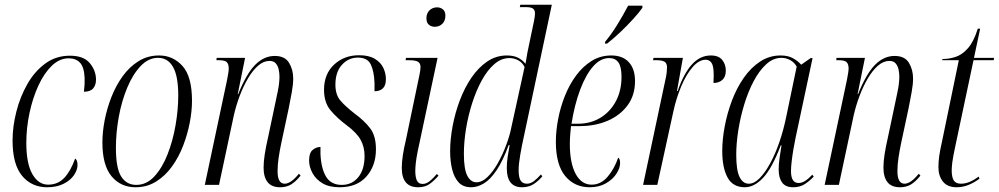

<svg xmlns="http://www.w3.org/2000/svg" viewBox="-20 -780 4214 810"><path d="M179 10Q113 10 73 -38.5Q33 -87 33 -187Q33 -246 49 -309Q65 -372 95.5 -425.5Q126 -479 171 -512Q216 -545 275 -545Q333 -545 359 -513.5Q385 -482 385 -444Q385 -421 373 -407Q361 -393 334 -393Q338 -423 337 -451Q335 -497 317.5 -515.5Q300 -534 270 -534Q231 -534 198.5 -502.5Q166 -471 142 -419Q118 -367 104.5 -303.5Q91 -240 91 -177Q91 -90 116.5 -45.5Q142 -1 183 -1Q224 -1 251 -29.5Q278 -58 297 -111Q301 -109 304 -102.5Q307 -96 307 -84Q307 -63 292 -41Q277 -19 248 -4.5Q219 10 179 10Z M552 10Q489 10 450.5 -36.5Q412 -83 412 -179Q412 -223 421.5 -272.5Q431 -322 450 -370.5Q469 -419 497.5 -458.5Q526 -498 564.5 -522Q603 -546 651 -546Q710 -546 750 -501.5Q790 -457 790 -355Q790 -312 780.5 -262.5Q771 -213 752.5 -165Q734 -117 705.5 -77.5Q677 -38 638.5 -14Q600 10 552 10ZM555 0Q598 0 631 -35.5Q664 -71 686.5 -128Q709 -185 720.5 -251Q732 -317 732 -377Q732 -459 710 -497.5Q688 -536 647 -536Q606 -536 573 -501Q540 -466 516.5 -409.5Q493 -353 481 -286.5Q469 -220 469 -156Q469 -70 491.5 -35Q514 0 555 0Z M1162 10Q1126 10 1109 -11.5Q1092 -33 1092 -73Q1092 -98 1097 -130Q1102 -162 1111 -201L1141 -343Q1145 -361 1152 -395.5Q1159 -430 1159 -457Q1159 -471 1156 -486Q1153 -501 1144 -512Q1135 -523 1117 -523Q1092 -523 1069 -503Q1046 -483 1026 -449Q1006 -415 990.5 -373.5Q975 -332 966 -291L904 0H844L938 -443Q941 -459 943 -471Q945 -483 945 -491Q945 -509 937 -517.5Q929 -526 903 -526H893L894 -536H1014L983 -383H985Q1020 -470 1057 -507Q1094 -544 1139 -544Q1182 -544 1199.5 -515Q1217 -486 1217 -449Q1217 -424 1211 -391Q1205 -358 1198 -323L1167 -178Q1160 -145 1155.5 -114.5Q1151 -84 1151 -58Q1151 -5 1181 -5Q1207 -5 1241 -47L1248 -39Q1227 -13 1207.5 -1.5Q1188 10 1162 10Z M1413 10Q1369 10 1341 -6.5Q1313 -23 1298.5 -49.5Q1284 -76 1284 -103Q1284 -135 1299 -147.5Q1314 -160 1332 -160Q1332 -152 1332 -144.5Q1332 -137 1332 -130Q1335 -68 1356 -34Q1377 0 1422 0Q1465 0 1491.5 -32.5Q1518 -65 1518 -122Q1518 -160 1501.5 -190Q1485 -220 1442 -252Q1403 -281 1375 -314Q1347 -347 1347 -401Q1347 -468 1389.5 -507.5Q1432 -547 1495 -547Q1536 -547 1561 -532Q1586 -517 1597 -494Q1608 -471 1608 -446Q1608 -419 1595 -407Q1582 -395 1560 -395Q1560 -404 1560 -413Q1560 -422 1560 -430Q1558 -480 1544 -508.5Q1530 -537 1490 -537Q1450 -537 1422.5 -506.5Q1395 -476 1395 -423Q1395 -381 1415.5 -356.5Q1436 -332 1476 -301Q1517 -271 1541.5 -239Q1566 -207 1566 -150Q1566 -81 1526 -35.5Q1486 10 1413 10Z M1814 -667Q1800 -667 1789.5 -675.5Q1779 -684 1779 -703Q1779 -724 1792 -736.5Q1805 -749 1824 -749Q1838 -749 1848.5 -740.5Q1859 -732 1859 -714Q1859 -692 1846 -679.5Q1833 -667 1814 -667ZM1744 10Q1675 10 1675 -72Q1675 -95 1679.5 -125Q1684 -155 1692 -188L1750 -466Q1754 -484 1754 -498Q1754 -512 1744 -519Q1734 -526 1704 -526H1691L1693 -536H1826L1742 -141Q1736 -111 1734 -91Q1732 -71 1732 -59Q1732 -34 1738.5 -19Q1745 -4 1763 -4Q1778 -4 1792.5 -15.5Q1807 -27 1823 -46L1830 -39Q1811 -17 1792 -3.5Q1773 10 1744 10Z M1968 10Q1934 10 1915 -10.5Q1896 -31 1887.5 -65.5Q1879 -100 1879 -142Q1879 -192 1889.5 -248Q1900 -304 1920 -357Q1940 -410 1969 -452.5Q1998 -495 2035.5 -520.5Q2073 -546 2118 -546Q2146 -546 2164.5 -537Q2183 -528 2197 -511Q2200 -532 2204.5 -555.5Q2209 -579 2212 -592L2233 -692Q2235 -702 2236 -710.5Q2237 -719 2237 -724Q2237 -736 2229.5 -743Q2222 -750 2197 -750H2173L2175 -760H2308L2189 -199Q2182 -168 2175 -128Q2168 -88 2168 -63Q2168 -31 2176.5 -18Q2185 -5 2203 -5Q2218 -5 2232.5 -16Q2247 -27 2262 -44L2268 -36Q2250 -15 2230 -2.5Q2210 10 2182 10Q2118 10 2118 -71Q2118 -94 2121.5 -117Q2125 -140 2130 -168H2126Q2101 -100 2074.5 -61Q2048 -22 2021 -6Q1994 10 1968 10ZM1990 -11Q2014 -11 2037.5 -34Q2061 -57 2081 -93Q2101 -129 2115.5 -168Q2130 -207 2136 -237L2193 -497Q2184 -516 2166.5 -525.5Q2149 -535 2129 -535Q2095 -535 2065.5 -509.5Q2036 -484 2012.5 -441Q1989 -398 1972 -345Q1955 -292 1946 -236.5Q1937 -181 1937 -131Q1937 -66 1951.5 -38.5Q1966 -11 1990 -11Z M2468 10Q2403 10 2364 -38Q2325 -86 2325 -182Q2325 -227 2334.5 -277Q2344 -327 2363 -375Q2382 -423 2410.5 -461.5Q2439 -500 2476 -523Q2513 -546 2559 -546Q2607 -546 2633 -517.5Q2659 -489 2659 -438Q2659 -378 2627.5 -335.5Q2596 -293 2543.5 -270.5Q2491 -248 2426 -248H2389Q2388 -241 2386 -217Q2384 -193 2384 -173Q2384 -92 2408.5 -46.5Q2433 -1 2476 -1Q2515 -1 2543.5 -34.5Q2572 -68 2588 -115Q2591 -113 2593.5 -108.5Q2596 -104 2596 -92Q2596 -71 2580.5 -47Q2565 -23 2536 -6.5Q2507 10 2468 10ZM2418 -258Q2472 -258 2513.5 -283.5Q2555 -309 2578.5 -353.5Q2602 -398 2602 -456Q2602 -498 2589 -516.5Q2576 -535 2550 -535Q2513 -535 2482 -499.5Q2451 -464 2427.5 -401.5Q2404 -339 2391 -258ZM2533 -604Q2559 -635 2584 -675.5Q2609 -716 2630 -756H2690V-747Q2676 -727 2651 -699.5Q2626 -672 2596.5 -644Q2567 -616 2541 -596H2532Z M2787 -443Q2791 -460 2792.5 -473Q2794 -486 2794 -495Q2794 -514 2783 -520Q2772 -526 2749 -526H2735L2737 -536H2861L2836 -396H2839Q2864 -469 2898.5 -507.5Q2933 -546 2979 -546Q3012 -546 3027 -527Q3042 -508 3042 -482Q3042 -456 3027.5 -443Q3013 -430 2990 -430Q2990 -440 2990.5 -447.5Q2991 -455 2991 -462Q2991 -501 2982 -514.5Q2973 -528 2957 -528Q2929 -528 2902 -497Q2875 -466 2854 -416Q2833 -366 2821 -311L2753 0H2693Z M3122 10Q3072 10 3049.5 -31Q3027 -72 3027 -143Q3027 -192 3037.5 -247.5Q3048 -303 3068 -356Q3088 -409 3118 -452Q3148 -495 3187 -520.5Q3226 -546 3273 -546Q3305 -546 3326 -534Q3347 -522 3360 -507L3400 -535H3408L3336 -197Q3332 -178 3327.5 -152Q3323 -126 3320 -100.5Q3317 -75 3317 -58Q3317 -8 3349 -8Q3363 -8 3377 -17Q3391 -26 3407 -43L3413 -35Q3396 -17 3375.5 -3.5Q3355 10 3326 10Q3294 10 3279.5 -10Q3265 -30 3265 -65Q3265 -89 3269 -115Q3273 -141 3277 -167H3274Q3237 -70 3199.5 -30Q3162 10 3122 10ZM3139 -5Q3162 -5 3185 -28.5Q3208 -52 3229.5 -91.5Q3251 -131 3268 -180.5Q3285 -230 3296 -283L3341 -499Q3331 -517 3313.5 -526.5Q3296 -536 3277 -536Q3242 -536 3212.5 -509Q3183 -482 3159.5 -437.5Q3136 -393 3119.5 -338.5Q3103 -284 3094.5 -229Q3086 -174 3086 -127Q3086 -62 3100 -33.5Q3114 -5 3139 -5Z M3777 10Q3741 10 3724 -11.5Q3707 -33 3707 -73Q3707 -98 3712 -130Q3717 -162 3726 -201L3756 -343Q3760 -361 3767 -395.5Q3774 -430 3774 -457Q3774 -471 3771 -486Q3768 -501 3759 -512Q3750 -523 3732 -523Q3707 -523 3684 -503Q3661 -483 3641 -449Q3621 -415 3605.5 -373.5Q3590 -332 3581 -291L3519 0H3459L3553 -443Q3556 -459 3558 -471Q3560 -483 3560 -491Q3560 -509 3552 -517.5Q3544 -526 3518 -526H3508L3509 -536H3629L3598 -383H3600Q3635 -470 3672 -507Q3709 -544 3754 -544Q3797 -544 3814.5 -515Q3832 -486 3832 -449Q3832 -424 3826 -391Q3820 -358 3813 -323L3782 -178Q3775 -145 3770.5 -114.5Q3766 -84 3766 -58Q3766 -5 3796 -5Q3822 -5 3856 -47L3863 -39Q3842 -13 3822.5 -1.5Q3803 10 3777 10Z M4016 10Q3977 10 3958 -14Q3939 -38 3939 -74Q3939 -96 3942 -119.5Q3945 -143 3956 -192L4025 -526H3955L3956 -531Q3984 -531 4011.5 -540Q4039 -549 4063.5 -576.5Q4088 -604 4105 -659H4115L4089 -536H4174L4172 -526H4087L4011 -167Q4000 -116 3997.5 -95Q3995 -74 3995 -61Q3995 -33 4003.5 -19Q4012 -5 4034 -5Q4053 -5 4071.5 -13Q4090 -21 4109 -35L4112 -26Q4089 -9 4065 0.5Q4041 10 4016 10Z"/></svg>

Font: Noto Serif Display ExtraCondensed Light
Style: Italic
Weight: 300
Width: 2
Italic angle: -12°
Designer: Monotype Design Team
Foundry: Monotype Imaging Inc.
Version: Version 2.009